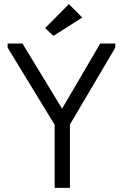

<svg xmlns="http://www.w3.org/2000/svg" viewBox="-20 -911 596 931"><path d="M319 -307V0H245V-306L17 -680V-700H89L281 -384L466 -700H539V-680ZM379 -826 239 -737 199 -775 314 -891Z"/></svg>

Font: Tilda Sans
Style: Regular
Weight: 400
Designer: ParaType Ltd
Foundry: ParaType Ltd
Version: Version 1.009